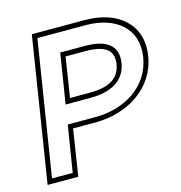

<svg xmlns="http://www.w3.org/2000/svg" viewBox="-91 -662 700 744"><g transform="rotate(-15 259.5 -290.0)"><path d="M10 0H133L162 -186H252C379 -186 496 -256 516 -383C535 -506 446 -580 315 -580H102ZM33 -20 119 -560H312C436 -560 513 -492 496 -383C478 -270 376 -206 256 -206H146L116 -20ZM158 -283H258C339 -283 398 -313 409 -383C420 -454 370 -483 290 -483H190ZM181 -303 206 -463H286C363 -463 398 -439 389 -383C380 -328 338 -303 261 -303Z"/></g></svg>

Font: Charger Pro
Style: OlObl
Weight: 900
Designer: Jasper
Foundry: Cannot Into Space Fonts
Version: Version 1.09